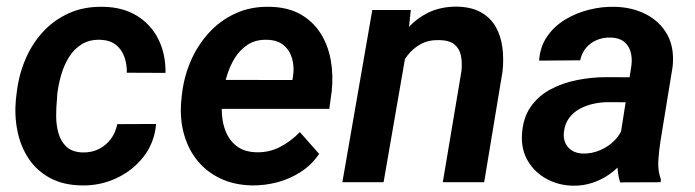

<svg xmlns="http://www.w3.org/2000/svg" viewBox="-20 -559 2131 589"><path d="M233.9 -91.3Q261.2 -90.8 283.2 -101.8Q305.2 -112.8 319.8 -132.3Q334.5 -151.9 339.8 -178.2L459 -178.7Q453.6 -120.6 420.2 -77.9Q386.7 -35.2 336.4 -12Q286.1 11.2 230 9.8Q173.3 8.8 133.1 -13.2Q92.8 -35.2 68.1 -72Q43.5 -108.9 33.7 -156.2Q23.9 -203.6 28.8 -254.9L30.8 -271Q36.6 -325.7 56.9 -374.5Q77.1 -423.3 111.3 -460.7Q145.5 -498 192.1 -518.8Q238.8 -539.6 297.4 -538.1Q356.9 -537.1 399.9 -510.7Q442.9 -484.4 465.6 -439.2Q488.3 -394 487.8 -335.4L369.1 -335.9Q369.6 -361.8 361.6 -384.5Q353.5 -407.2 335.7 -421.4Q317.9 -435.5 288.6 -437Q254.4 -438 230.5 -423.1Q206.5 -408.2 191.2 -383.1Q175.8 -357.9 167.5 -328.6Q159.2 -299.3 155.8 -271L154.8 -255.4Q152.3 -231 152.3 -203.1Q152.3 -175.3 159.4 -150.1Q166.5 -125 184.1 -108.6Q201.7 -92.3 233.9 -91.3Z M753.4 9.8Q699.2 8.8 656.7 -11.2Q614.3 -31.2 585.9 -65.9Q557.6 -100.6 544.7 -146.5Q531.7 -192.4 535.6 -244.6L537.6 -264.6Q543 -318.8 563.7 -368.4Q584.5 -418 619.4 -456.8Q654.3 -495.6 701.9 -517.6Q749.5 -539.6 807.6 -538.1Q862.8 -537.1 901.4 -515.4Q939.9 -493.7 963.1 -457.3Q986.3 -420.9 994.6 -375Q1002.9 -329.1 997.6 -279.3L990.2 -225.1H587.9L602.1 -314L877 -313.5L878.9 -324.7Q883.3 -353.5 876.2 -378.9Q869.1 -404.3 850.3 -420.2Q831.5 -436 799.8 -437Q764.6 -438 740.2 -422.1Q715.8 -406.2 700 -380.4Q684.1 -354.5 675.3 -324Q666.5 -293.5 663.1 -264.6L661.1 -245.1Q658.7 -217.8 662.8 -190.9Q667 -164.1 679 -142.1Q690.9 -120.1 712.4 -106.4Q733.9 -92.8 765.6 -91.8Q805.7 -90.8 839.1 -108.2Q872.6 -125.5 899.9 -153.8L959 -86.9Q936.5 -53.7 903.3 -32Q870.1 -10.3 831.3 0Q792.5 10.3 753.4 9.8Z M1227.5 -408.2 1156.7 0H1030.3L1122.1 -528.3H1240.2ZM1187 -283.2 1152.3 -282.7Q1158.2 -330.1 1174.8 -376.2Q1191.4 -422.4 1220 -459.5Q1248.5 -496.6 1289.6 -518.1Q1330.6 -539.6 1384.8 -538.6Q1428.2 -537.1 1456.8 -520.5Q1485.4 -503.9 1501 -476.3Q1516.6 -448.7 1521.2 -413.1Q1525.9 -377.4 1521.5 -338.9L1465.3 0H1338.4L1395.5 -340.3Q1398.4 -367.7 1393.8 -389.2Q1389.2 -410.6 1373.5 -423.1Q1357.9 -435.5 1327.6 -436Q1295.4 -437 1271 -423.8Q1246.6 -410.6 1229.5 -388.2Q1212.4 -365.7 1202.1 -338.1Q1191.9 -310.5 1187 -283.2Z M1878.4 -112.3 1917 -357.9Q1919.9 -381.3 1914.3 -400.6Q1908.7 -419.9 1893.6 -431.6Q1878.4 -443.4 1852.5 -443.8Q1829.6 -444.3 1810.3 -436Q1791 -427.7 1777.8 -412.1Q1764.6 -396.5 1759.8 -374L1633.8 -373Q1636.7 -416 1658.7 -447.5Q1680.7 -479 1714.4 -499.3Q1748 -519.5 1787.6 -529.3Q1827.1 -539.1 1865.2 -538.1Q1919.4 -537.1 1961.9 -515.1Q2004.4 -493.2 2026.9 -452.9Q2049.3 -412.6 2043.5 -355L2005.9 -124.5Q2001.5 -96.2 1999.5 -66.2Q1997.6 -36.1 2007.3 -8.8L2006.8 0L1882.3 0.5Q1874 -26.9 1874.3 -55.7Q1874.5 -84.5 1878.4 -112.3ZM1931.6 -321.8 1918.9 -245.1 1846.2 -245.6Q1823.7 -245.6 1801 -240.7Q1778.3 -235.8 1758.8 -225.3Q1739.3 -214.8 1726.1 -197.3Q1712.9 -179.7 1710 -154.3Q1707.5 -134.8 1714.4 -120.1Q1721.2 -105.5 1735.1 -96.9Q1749 -88.4 1768.6 -87.9Q1795.4 -87.4 1821.3 -98.4Q1847.2 -109.4 1866.5 -129.4Q1885.7 -149.4 1893.1 -175.8L1922.9 -119.1Q1912.1 -90.3 1893.6 -66.4Q1875 -42.5 1850.6 -25.1Q1826.2 -7.8 1797.6 1.7Q1769 11.2 1737.8 10.7Q1693.8 9.8 1657.5 -9.8Q1621.1 -29.3 1600.1 -64Q1579.1 -98.6 1581.1 -144Q1583.5 -195.8 1607.2 -230.2Q1630.9 -264.6 1668.5 -284.7Q1706.1 -304.7 1750.7 -313.5Q1795.4 -322.3 1838.9 -322.3Z"/></svg>

Font: Roboto SemiBold
Style: Italic
Weight: 600
Designer: Christian Robertson
Foundry: Google
Version: Version 3.009; 2024